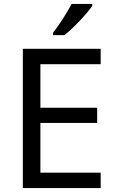

<svg xmlns="http://www.w3.org/2000/svg" viewBox="-20 -964 596 984"><path d="M453 -934V-944H347C324 -899 281 -833 252 -796V-784H310C357 -820 428 -897 453 -934ZM496 0V-79H187V-334H478V-412H187V-635H496V-714H97V0Z"/></svg>

Font: Noto Sans Brahmi
Style: Regular
Weight: 400
Designer: Monotype Design Team
Foundry: Monotype Imaging Inc.
Version: Version 2.004